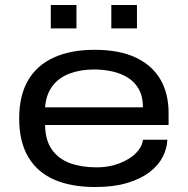

<svg xmlns="http://www.w3.org/2000/svg" viewBox="-20 -739 754 771"><path d="M363 12Q266 12 198 -17.5Q130 -47 93.5 -108.5Q57 -170 57 -263Q57 -355 92.5 -416Q128 -477 196 -508Q264 -539 360 -539Q461 -539 527 -507Q593 -475 625 -418.5Q657 -362 657 -286V-237H161Q162 -175 189 -137.5Q216 -100 262 -83.5Q308 -67 368 -67Q407 -67 439.5 -76.5Q472 -86 497 -101.5Q522 -117 537 -137Q552 -157 554 -178H652Q651 -144 634 -110Q617 -76 581.5 -48.5Q546 -21 491.5 -4.5Q437 12 363 12ZM161 -308H554Q554 -351 538 -380Q522 -409 494.5 -426.5Q467 -444 431.5 -452Q396 -460 358 -460Q304 -460 260.5 -444Q217 -428 191 -394Q165 -360 161 -308ZM184 -625V-719H287V-625ZM427 -625V-719H530V-625Z"/></svg>

Font: Archivo Expanded
Style: Regular
Weight: 400
Width: 7
Designer: Hector Gatti
Foundry: Omnibus-Type
Version: Version 2.001